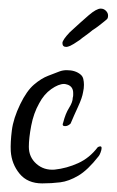

<svg xmlns="http://www.w3.org/2000/svg" viewBox="-20 -429 271 446"><path d="M209 -66Q184 -34 162 -21Q140 -8 120 -5.5Q100 -3 78 -3Q44 -3 25.5 -25.5Q7 -48 5 -78Q4 -98 7.5 -126Q11 -154 27 -187Q42 -218 59 -232.5Q76 -247 92 -253Q108 -259 118 -263Q126 -266 135 -266Q155 -266 167 -256Q172 -252 173.5 -245.5Q175 -239 175 -232Q175 -228 174.5 -223.5Q174 -219 173 -215Q171 -202 161.5 -181.5Q152 -161 144 -142Q138 -136 131 -136Q123 -136 127 -145Q132 -165 140.5 -178.5Q149 -192 149 -202Q150 -205 150 -208Q150 -211 150 -213Q150 -227 138 -232Q132 -234 129 -234Q116 -234 99 -222Q82 -210 71 -189Q58 -166 52.5 -137Q47 -108 47 -88Q47 -64 64.5 -48.5Q82 -33 107 -35Q135 -38 161.5 -50Q188 -62 207 -87Q210 -89 213 -89Q216 -89 216 -85Q216 -81 213.5 -74.5Q211 -68 209 -66ZM125 -329Q125 -336 142 -354Q168 -378 186 -393.5Q204 -409 214 -409Q221 -409 226 -404Q231 -399 231 -393Q231 -387 228.5 -384.5Q226 -382 222 -379Q217 -375 210 -369.5Q203 -364 195 -359Q188 -353 179.5 -347Q171 -341 165 -336Q149 -325 143 -322.5Q137 -320 134 -320Q125 -320 125 -329Z"/></svg>

Font: Ingrid Darling
Style: Regular
Weight: 400
Designer: Robert E. Leuschke
Foundry: Robert E. Leuschke
Version: Version 1.010; ttfautohint (v1.8.3)